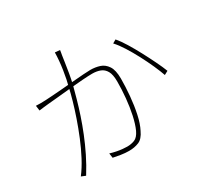

<svg xmlns="http://www.w3.org/2000/svg" viewBox="-158 -998 1316 1239"><g transform="rotate(-30 500.0 -379.0)"><path d="M414 -771Q413 -763 411.5 -754.5Q410 -746 408 -735Q406 -722 401 -687.5Q396 -653 389 -611.5Q382 -570 373 -533Q362 -491 348 -441Q334 -391 315.5 -335.5Q297 -280 273.5 -221.5Q250 -163 220.5 -103Q191 -43 154 16L122 3Q155 -40 184.5 -96Q214 -152 239 -213Q264 -274 284.5 -333.5Q305 -393 319.5 -444Q334 -495 342 -531Q356 -583 366 -649Q376 -715 377 -774ZM758 -651Q782 -623 809 -579Q836 -535 862.5 -485Q889 -435 911.5 -388.5Q934 -342 947 -308L919 -293Q907 -328 886 -375Q865 -422 839 -471.5Q813 -521 785.5 -564.5Q758 -608 732 -636ZM99 -537Q119 -536 135 -536Q151 -536 171 -537Q192 -538 227.5 -540.5Q263 -543 305.5 -546.5Q348 -550 389.5 -553.5Q431 -557 465.5 -559.5Q500 -562 518 -562Q555 -562 587.5 -551.5Q620 -541 641 -509.5Q662 -478 662 -415Q662 -355 656 -287.5Q650 -220 637 -159.5Q624 -99 603 -59Q581 -11 548.5 2.5Q516 16 475 16Q447 16 414.5 11Q382 6 360 1L355 -34Q378 -27 400.5 -22.5Q423 -18 443 -16Q463 -14 478 -14Q508 -14 533.5 -24Q559 -34 578 -74Q596 -114 608 -170Q620 -226 626 -288.5Q632 -351 632 -410Q632 -462 617 -488.5Q602 -515 576 -525Q550 -535 517 -535Q489 -535 442 -531.5Q395 -528 342 -523Q289 -518 243.5 -513.5Q198 -509 173 -507Q160 -506 140 -503.5Q120 -501 104 -499Z"/></g></svg>

Font: Shanggu Sans SC VF
Style: Regular
Weight: 250
Designer: GuiWonder
Version: Version 1.021